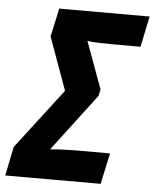

<svg xmlns="http://www.w3.org/2000/svg" viewBox="-89 -758 646 802"><g transform="rotate(5 234.5 -357.0)"><path d="M-37 0 -12 -122 181 -374 101 -595 127 -714H506L479 -585H356Q331 -585 302.5 -586Q274 -587 256 -590L328 -393L322 -365L140 -125Q171 -128 199.5 -129Q228 -130 253 -130H391L363 0Z"/></g></svg>

Font: Noto Sans Condensed ExtraBold
Style: Italic
Weight: 800
Width: 3
Italic angle: -12°
Designer: Monotype Design Team
Foundry: Monotype Imaging Inc.
Version: Version 2.013; ttfautohint (v1.8.4.7-5d5b)